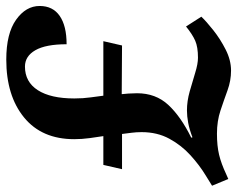

<svg xmlns="http://www.w3.org/2000/svg" viewBox="-100 -670 774 627"><g transform="rotate(-90 287.5 -357.0)"><path d="M370 10Q337 10 305.5 -1.5Q274 -13 239.5 -24.5Q205 -36 164 -36Q124 -36 95 -29Q66 -22 32 -6L16 1L-6 -52L28 -73Q61 -93 93.5 -122.5Q126 -152 147.5 -191.5Q169 -231 169 -282Q169 -299 167 -314.5Q165 -330 163 -346H48L62 -407H156Q153 -426 149.5 -451.5Q146 -477 146 -502Q146 -608 217 -666Q288 -724 406 -724Q491 -724 536 -692Q581 -660 581 -615Q581 -572 548.5 -549.5Q516 -527 456 -527Q456 -595 436.5 -629Q417 -663 383 -663Q333 -663 306 -621Q279 -579 279 -502Q279 -473 282.5 -448.5Q286 -424 288 -407H466L452 -346L293 -347Q294 -340 295 -325Q296 -310 296 -297Q296 -236 258 -195Q220 -154 151 -120L152 -116Q178 -126 199.5 -130Q221 -134 240 -134Q270 -134 302 -125Q334 -116 363 -107Q392 -98 412 -98Q447 -98 467.5 -107Q488 -116 514 -137L546 -87Q531 -71 502 -48Q473 -25 438.5 -7.5Q404 10 370 10Z"/></g></svg>

Font: Noto Serif
Style: Bold Italic
Weight: 700
Italic angle: -12°
Designer: Monotype Design Team
Foundry: Monotype Imaging Inc.
Version: Version 2.013